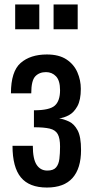

<svg xmlns="http://www.w3.org/2000/svg" viewBox="-20 -830 415 860"><path d="M190 10Q111 10 73.5 -35.5Q36 -81 36 -177H127Q127 -118 144 -92Q161 -66 192 -66Q219 -66 231 -80Q243 -94 246 -118.5Q249 -143 249 -173Q249 -211 238.5 -229.5Q228 -248 202.5 -254Q177 -260 132 -260V-336Q202 -336 225.5 -357Q249 -378 249 -426Q249 -469 231 -488Q213 -507 186 -507Q156 -507 138 -488Q120 -469 120 -412H29Q29 -510 72.5 -548Q116 -586 190 -586Q244 -586 277.5 -564Q311 -542 326.5 -506.5Q342 -471 342 -432Q342 -382 326.5 -354Q311 -326 288.5 -314Q266 -302 245 -300Q267 -296 289.5 -285.5Q312 -275 327.5 -246.5Q343 -218 343 -158Q343 -76 305 -33Q267 10 190 10ZM220 -699V-810H328V-699ZM48 -699V-810H156V-699Z"/></svg>

Font: Oswald
Style: Regular
Weight: 400
Designer: Vernon Adams
Foundry: Vernon Adams
Version: Version 4.103; ttfautohint (v1.8.3)